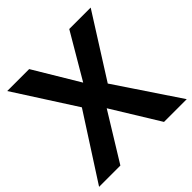

<svg xmlns="http://www.w3.org/2000/svg" viewBox="-183 -874 1033 1033"><g transform="rotate(-45 333.5 -357.0)"><path d="M667 0H494L328 -270L162 0H0L237 -368L15 -714H182L336 -457L487 -714H650L426 -360Z"/></g></svg>

Font: Noto Sans Kawi
Style: Bold
Weight: 700
Designer: Fadhl Haqq
Version: Version 1.000